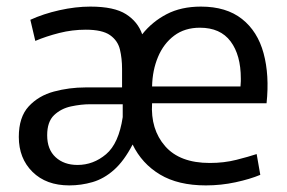

<svg xmlns="http://www.w3.org/2000/svg" viewBox="-20 -551 871 582"><path d="M190 11Q120 11 78.5 -30Q37 -71 37 -136Q37 -196 67 -228.5Q97 -261 143.5 -273.5Q190 -286 239 -286H350V-342Q350 -374 343.5 -401Q337 -428 313.5 -444.5Q290 -461 240 -461Q199 -461 159.5 -451Q120 -441 87 -427L72 -491Q111 -509 160 -520Q209 -531 254 -531Q326 -531 362 -508Q398 -485 411 -447Q441 -485 485 -508Q529 -531 589 -531Q666 -531 713.5 -493.5Q761 -456 779 -389.5Q797 -323 788 -238H441Q436 -159 480.5 -108Q525 -57 616 -57Q659 -57 696.5 -66.5Q734 -76 758 -84L769 -21Q738 -8 694 1.5Q650 11 604 11Q520 11 465 -22Q410 -55 382 -113Q356 -63 325.5 -36Q295 -9 260.5 1Q226 11 190 11ZM586 -467Q540 -467 508 -443Q476 -419 459 -378.5Q442 -338 441 -289H709Q710 -300 710 -305Q710 -310 710 -313Q710 -384 679 -425.5Q648 -467 586 -467ZM215 -51Q263 -51 301.5 -83.5Q340 -116 352 -196V-235H253Q226 -235 195.5 -228.5Q165 -222 144 -202Q123 -182 123 -141Q123 -98 148.5 -74.5Q174 -51 215 -51Z"/></svg>

Font: Murecho
Style: Regular
Weight: 400
Designer: Neil Summerour
Foundry: Positype
Version: Version 1.010; ttfautohint (v1.8.3)